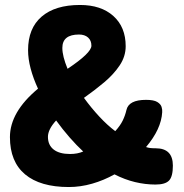

<svg xmlns="http://www.w3.org/2000/svg" viewBox="-20 -738 742 773"><path d="M257 15Q142 15 81 -36Q20 -87 20 -186Q20 -287 133 -381Q114 -422 103.5 -461.5Q93 -501 93 -536Q93 -624 147.5 -671Q202 -718 302 -718Q387 -718 436.5 -673.5Q486 -629 486 -552Q486 -511 462 -475Q438 -439 400 -407Q362 -375 318 -344Q347 -304 379.5 -269Q412 -234 444 -210Q464 -232 474 -252.5Q484 -273 489 -295Q498 -336 568 -336Q599 -336 613 -327.5Q627 -319 630.5 -307.5Q634 -296 633 -286Q629 -218 568 -146Q577 -143 585 -142Q593 -141 607 -141Q676 -141 676 -71Q676 -27 660.5 -11Q645 5 606 5Q565 5 523.5 -5Q482 -15 441 -36Q398 -12 351 1.5Q304 15 257 15ZM252 -461Q348 -525 348 -554Q348 -575 334.5 -587Q321 -599 298 -599Q231 -599 231 -545Q231 -512 252 -461ZM262 -118Q292 -118 315 -128Q289 -152 260.5 -184.5Q232 -217 206 -253Q173 -217 173 -187Q173 -154 196 -136Q219 -118 262 -118Z"/></svg>

Font: Fredoka SemiBold
Style: Regular
Weight: 600
Designer: Ben Nathan
Foundry: Milena B. Brandão, Ben Nathan
Version: Version 2.001